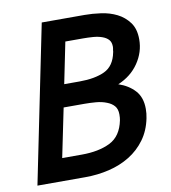

<svg xmlns="http://www.w3.org/2000/svg" viewBox="-76 -724 702 790"><g transform="rotate(-10 275.0 -329.0)"><path d="M419 -486Q420 -489 420 -494Q422 -504 422 -509Q422 -528 412.5 -538.5Q403 -549 386 -555Q369 -561 348 -562.5Q327 -564 307 -564H233L198 -392H263Q326 -392 367 -411Q408 -430 419 -486ZM398 -206Q399 -211 399.5 -217Q400 -223 400 -230Q400 -253 388.5 -266Q377 -279 358 -286Q338 -294 313.5 -296Q289 -298 266 -298H179L137 -94H219Q290 -94 337.5 -117.5Q385 -141 398 -206ZM417 -353Q459 -339 485 -310.5Q511 -282 511 -234Q511 -224 510 -214.5Q509 -205 507 -195Q497 -145 470 -108Q443 -71 404 -47Q365 -23 317 -11.5Q269 0 217 0H17L151 -658H330Q362 -658 398 -653Q434 -648 464 -633Q494 -618 514 -591Q534 -564 534 -520Q534 -467 503 -421.5Q472 -376 417 -353Z"/></g></svg>

Font: Codetta
Style: Bold Italic
Weight: 700
Italic angle: -11°
Designer: Ulrich Proeller
Foundry: PROSA GmbH
Version: Version 2.00;September 29, 2018;FontCreator 11.5.0.2427 64-b